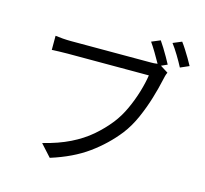

<svg xmlns="http://www.w3.org/2000/svg" viewBox="-123 -996 1246 1169"><g transform="rotate(15 500.0 -411.0)"><path d="M288 35 220 -40Q317 -64 389 -99.5Q461 -135 514.5 -181Q568 -227 610 -280Q646 -326 672.5 -383.5Q699 -441 716.5 -499.5Q734 -558 741 -606Q727 -606 688 -606Q649 -606 596 -606Q543 -606 485 -606Q427 -606 374 -606Q321 -606 282.5 -606Q244 -606 229 -606Q200 -606 174.5 -605Q149 -604 130 -603V-692Q150 -689 177.5 -687Q205 -685 230 -685Q244 -685 283 -685Q322 -685 375 -685Q428 -685 485 -685Q542 -685 594 -685Q646 -685 683 -685Q720 -685 731 -685Q741 -685 751.5 -685.5Q762 -686 774 -688Q758 -717 738 -750.5Q718 -784 701 -808L756 -831Q768 -814 782.5 -790.5Q797 -767 811 -742.5Q825 -718 835 -699L797 -682L846 -651Q841 -641 837.5 -628.5Q834 -616 831 -601Q820 -549 800 -482.5Q780 -416 751 -350Q722 -284 682 -232Q613 -144 519 -76Q425 -8 288 35ZM911 -701Q895 -732 872 -770Q849 -808 829 -834L884 -857Q897 -840 912 -816.5Q927 -793 941.5 -768.5Q956 -744 966 -725Z"/></g></svg>

Font: Chocolate Classical Sans
Style: Regular
Weight: 400
Designer: 田海東、宇文滿月
Foundry: Moonlit Owen
Version: Version 1.001